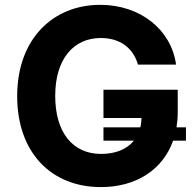

<svg xmlns="http://www.w3.org/2000/svg" viewBox="-20 -757 801 787"><path d="M742.2 -235.1H703.5C706.7 -255 708.5 -275.9 708.5 -297.6V-389.2H404.1V-273.4H560C559.7 -259.9 558.2 -247.2 555.4 -235.1H404.1V-180.4H528.8C500.7 -146 454.9 -126.1 394.5 -126.1C279.1 -126.1 206.3 -212.4 206.3 -364.3C206.3 -515.6 282 -601.2 393.1 -601.2C472.3 -601.2 525.9 -560.4 545.5 -492.2H701.7C681.8 -636 555 -737.2 390.6 -737.2C198.5 -737.2 50.4 -598.7 50.4 -362.9C50.4 -132.8 188.9 9.9 393.8 9.9C536.2 9.9 647 -60 689.6 -180.4H742.2Z"/></svg>

Font: Margiela Sans
Style: Bold
Weight: 700
Designer: Stefan Endress, Andreas Faust
Version: Version 1.100;FEAKit 1.0